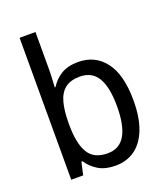

<svg xmlns="http://www.w3.org/2000/svg" viewBox="-140 -858 840 966"><g transform="rotate(-20 279.5 -375.0)"><path d="M163 -563Q163 -536 161.5 -510.5Q160 -485 159 -465H163Q186 -502 222 -523.5Q258 -545 312 -545Q403 -545 456 -475.5Q509 -406 509 -268Q509 -177 485 -115Q461 -53 417 -21.5Q373 10 313 10Q259 10 222.5 -11.5Q186 -33 163 -68H157L142 0H78V-760H163ZM295 -473Q245 -473 216 -450Q187 -427 175 -382Q163 -337 163 -273V-263Q163 -164 193 -113Q223 -62 297 -62Q360 -62 390.5 -114Q421 -166 421 -269Q421 -371 390.5 -422Q360 -473 295 -473Z"/></g></svg>

Font: Noto Sans Khmer SemiCondensed
Style: Regular
Weight: 400
Width: 4
Designer: Danh Hong and the Monotype Design Team
Foundry: Monotype Imaging Inc.
Version: Version 2.004